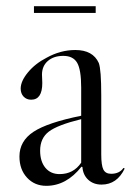

<svg xmlns="http://www.w3.org/2000/svg" viewBox="-20 -595 431 622"><path d="M130 7Q92 7 67.5 -19.5Q43 -46 43 -88Q43 -138 88.5 -168Q134 -198 243 -220V-311Q243 -369 230 -391.5Q217 -414 185 -414Q154 -414 135 -397.5Q116 -381 116 -353Q116 -350 116.5 -340.5Q117 -331 117 -326Q117 -272 81 -272Q66 -272 56.5 -282Q47 -292 47 -308Q47 -332 70.5 -360.5Q94 -389 131 -408Q176 -433 224 -433Q281 -433 300 -391Q308 -370 308 -286V-95Q308 -59 315 -45.5Q322 -32 340 -32Q367 -32 380 -51L384 -49Q359 3 309 3Q283 3 266 -12.5Q249 -28 247 -54L244 -55Q195 7 130 7ZM173 -31Q218 -31 243 -68V-209Q166 -190 138 -168.5Q110 -147 110 -107Q110 -72 127 -51.5Q144 -31 173 -31ZM90 -553V-575H290V-553Z"/></svg>

Font: Libre Caslon Display
Style: Regular
Weight: 400
Designer: Pablo Impallari, Rodrigo Fuenzalida
Foundry: Pablo Impallari, Rodrigo Fuenzalida
Version: Version 1.002